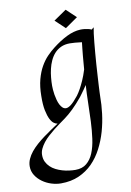

<svg xmlns="http://www.w3.org/2000/svg" viewBox="-213 -708 779 1139"><g transform="rotate(-10 177.0 -138.0)"><path d="M411.1 -511.2Q408.2 -497.6 405 -474.1Q401.9 -450.7 399.2 -421.4Q396.5 -392.1 393.6 -358.9Q390.6 -325.7 388.4 -292.2Q386.2 -258.8 384.3 -227.3Q382.3 -195.8 380.9 -169.9Q379.4 -144 378.7 -126Q377.9 -107.9 377.9 -101.1Q377.9 -51.8 371.3 2Q364.7 55.7 349.9 107.7Q335 159.7 310.5 206.8Q286.1 253.9 251 289.6Q215.8 325.2 168.5 346.2Q121.1 367.2 60.1 367.2Q31.7 367.2 2.4 357.9Q-26.9 348.6 -51 331.3Q-75.2 314 -90.6 289.8Q-106 265.6 -106 235.8Q-106 213.4 -96.4 191.9Q-86.9 170.4 -70.6 150.4Q-54.2 130.4 -33.2 111.8Q-12.2 93.3 11 76.2Q34.2 59.1 57.4 43.5Q80.6 27.8 101.1 14.2Q91.8 13.7 79.8 5.6Q67.9 -2.4 57.6 -22.5Q47.4 -42.5 40.3 -76.7Q33.2 -110.8 34.2 -164.1Q34.7 -220.2 46.1 -262.9Q57.6 -305.7 75.7 -337.6Q93.8 -369.6 116.2 -392.8Q138.7 -416 161.1 -433.1Q205.6 -467.8 247.8 -488.5Q290 -509.3 330.1 -511.2Q342.3 -511.7 354.5 -510.3Q364.7 -509.3 376.2 -506.8Q387.7 -504.4 397 -500ZM259.8 -118.2Q228 -79.6 200 -52.5Q171.9 -25.4 148.9 -8.8Q133.8 2.4 115.2 15.6Q96.7 28.8 77.9 43.7Q59.1 58.6 41 75Q22.9 91.3 9 108.9Q-4.9 126.5 -13.4 144.8Q-22 163.1 -22 182.1Q-22 205.1 -13.7 222.7Q-5.4 240.2 8.8 253.9Q22.9 267.6 41.3 276.9Q59.6 286.1 79.6 292Q99.6 297.9 119.9 300.5Q140.1 303.2 158.2 303.2Q199.2 303.2 225.3 281.7Q251.5 260.3 266.6 223.6Q281.7 187 288.3 138.4Q294.9 89.8 297.4 36.1Q299.8 -17.6 300.8 -74Q301.8 -130.4 305.2 -182.1Q295.9 -168.5 287.8 -156.7Q279.8 -145 273.4 -136.7Q266.1 -126.5 259.8 -118.2ZM254.9 -441.9Q224.1 -441.9 201.2 -431.2Q178.2 -420.4 162.1 -402.6Q146 -384.8 135.3 -361.3Q124.5 -337.9 118.7 -312.5Q112.8 -287.1 110.4 -261Q107.9 -234.9 107.9 -211.9Q107.9 -202.6 108.9 -188.5Q109.9 -174.3 112.5 -158.2Q115.2 -142.1 119.6 -125.7Q124 -109.4 130.6 -96.4Q137.2 -83.5 146.2 -75.2Q155.3 -66.9 167 -66.9Q179.7 -66.9 197.8 -80.8Q215.8 -94.7 242.2 -127.9Q253.9 -143.6 266.1 -165.5Q276.4 -184.1 288.6 -211.4Q300.8 -238.8 312 -274.9Q313.5 -293 315.2 -314.2Q316.9 -335.4 318.8 -356.9Q320.8 -378.4 323 -398.7Q325.2 -418.9 327.1 -436Q281.7 -441.9 254.9 -441.9ZM323.7 -587.4 248 -534.7 189 -590.3 265.1 -642.6Z"/></g></svg>

Font: Quintessential
Style: Regular
Weight: 400
Designer: Astigmatic (AOETI)
Foundry: Astigmatic (AOETI)
Version: Version 1.000